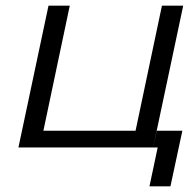

<svg xmlns="http://www.w3.org/2000/svg" viewBox="-20 -520 675 677"><path d="M151 -500 45 0H520L626 -500H551L458 -59H133L226 -500ZM507 137H581L623 -59H533L520 0H536Z"/></svg>

Font: LT Wave Light
Style: Italic
Weight: 300
Designer: Daniel Lyons
Version: Version 2.5 (Glyphs App)